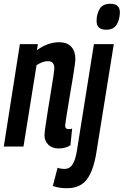

<svg xmlns="http://www.w3.org/2000/svg" viewBox="-26 -774 653 1014"><path d="M79 -541H174L169 -509Q199 -531 228.5 -541Q258 -551 286 -551Q329 -551 350.5 -527Q372 -503 372 -462Q372 -454 368.5 -427Q365 -400 358.5 -362Q352 -324 345 -282.5Q338 -241 332 -203.5Q326 -166 322 -141Q318 -116 318 -110Q318 -92 337 -92Q341 -92 345.5 -92.5Q350 -93 355 -95L346 -7Q333 2 316.5 6Q300 10 284 10Q249 10 229 -10Q209 -30 209 -59Q209 -73 214.5 -110Q220 -147 227.5 -195Q235 -243 243 -290Q251 -337 256 -371.5Q261 -406 261 -414Q261 -430 253.5 -440.5Q246 -451 226 -451Q212 -451 196.5 -445Q181 -439 167 -430L98 0H-6ZM557 -754Q608 -754 607 -707Q606 -669 589.5 -643Q573 -617 535 -617Q483 -617 484 -665Q485 -702 501 -728Q517 -754 557 -754ZM575 -541 484 25Q469 124 434 172Q399 220 327 220Q311 220 291 217.5Q271 215 253 208L278 112Q289 116 298 117Q307 118 315 118Q343 118 358 93Q373 68 380 23L470 -541Z"/></svg>

Font: Georama Condensed SemiBold
Style: Italic
Weight: 600
Width: 3
Italic angle: -9°
Designer: Jean-Baptiste Levee
Foundry: Production Type
Version: Version 1.000